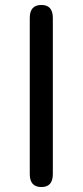

<svg xmlns="http://www.w3.org/2000/svg" viewBox="-20 -754 333 774"><path d="M147 0Q100 0 100 -52V-682Q100 -734 147 -734Q193 -734 193 -682V-52Q193 0 147 0Z"/></svg>

Font: Resource Han Rounded KR
Style: Regular
Weight: 400
Designer: Cyano Hao (round all glyphs); Ryoko NISHIZUKA 西塚涼子 (kana, bopomofo & ideographs); Paul D. Hunt (Latin, Greek & Cyrillic)
Foundry: Cyano Hao
Version: 0.990